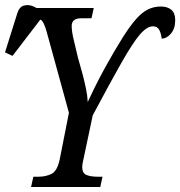

<svg xmlns="http://www.w3.org/2000/svg" viewBox="-38 -746 719 766"><path d="M86 0 95 -41H116Q144 -41 167 -52Q190 -63 200 -109L237 -296L148 -620Q140 -648 131.5 -660.5Q123 -673 98 -673H88L97 -714H336L327 -673H285Q248 -673 248 -642Q248 -619 257 -583.5Q266 -548 273 -516L292 -448Q299 -421 305 -392.5Q311 -364 312 -339Q323 -363 340.5 -398.5Q358 -434 381 -476Q421 -548 451 -595.5Q481 -643 505 -670Q529 -697 552.5 -708.5Q576 -720 604 -720Q630 -720 645.5 -707Q661 -694 661 -666Q661 -632 644 -612Q627 -592 607 -592Q605 -612 597.5 -626.5Q590 -641 572 -641Q548 -641 519.5 -607.5Q491 -574 447 -496.5Q403 -419 332 -286L295 -111Q290 -91 290 -80Q290 -55 307 -48Q324 -41 351 -41H371L362 0ZM12 -523 -18 -537 31 -693Q39 -719 58 -724Q77 -729 97.5 -719.5Q118 -710 134 -693L133 -681Z"/></svg>

Font: Noto Serif Condensed
Style: Italic
Weight: 400
Width: 3
Italic angle: -12°
Designer: Monotype Design Team
Foundry: Monotype Imaging Inc.
Version: Version 2.014; ttfautohint (v1.8.4.7-5d5b)